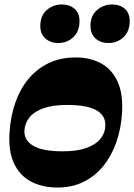

<svg xmlns="http://www.w3.org/2000/svg" viewBox="-20 -825 600 859"><path d="M238 14Q169.5 14 118.9 -12.6Q68.3 -39.3 42.5 -94.4Q16.8 -149.5 22.8 -234.5Q27.3 -303.2 47.9 -363.9Q68.5 -424.5 105.8 -470.1Q143 -515.7 196.3 -541.9Q249.5 -568 319.3 -568Q382.3 -568 430.7 -542.2Q479.2 -516.5 505.2 -461.7Q531.2 -407 526 -319Q521.5 -249.3 500.4 -188.6Q479.3 -128 442.3 -82.4Q405.3 -36.8 354 -11.4Q302.8 14 238 14ZM260.7 -148Q324.5 -148 366.3 -162.9Q408 -177.7 429.3 -203.9Q450.5 -230 451.3 -263.5Q452.8 -308 411.3 -331.8Q369.8 -355.5 280 -355.5Q215.8 -355.5 174 -340.5Q132.2 -325.5 111.6 -299.5Q91 -273.5 89.2 -240.2Q87.7 -196.7 129.4 -172.4Q171 -148 260.7 -148ZM240.3 -632.5Q206.3 -632.5 183.3 -652.5Q160.3 -672.5 160.3 -708.8Q160.3 -755 189.1 -780Q218 -805 256.8 -805Q291.3 -805 313.5 -785.7Q335.7 -766.5 335.7 -730.8Q335.7 -684.5 307.9 -658.5Q280 -632.5 240.3 -632.5ZM464.7 -632.5Q430.8 -632.5 407.8 -652.5Q384.8 -672.5 384.8 -708.8Q384.8 -755 414 -780Q443.3 -805 481.2 -805Q516.5 -805 538.4 -785.7Q560.2 -766.5 560.2 -730.8Q560.2 -684.5 532.4 -658.5Q504.5 -632.5 464.7 -632.5Z"/></svg>

Font: Savate ExtraLight
Style: Italic
Weight: 200
Italic angle: -11°
Designer: Max Esnée
Foundry: Plomb Type
Version: Version 2.000